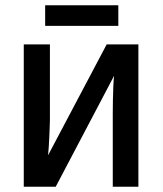

<svg xmlns="http://www.w3.org/2000/svg" viewBox="-20 -707 619 727"><path d="M169 -252Q169 -239 168 -221.5Q167 -204 166.5 -185Q166 -166 164.5 -148.5Q163 -131 162 -119L384 -539H504V0H407V-281Q407 -302 407.5 -327.5Q408 -353 409 -378Q410 -403 412 -420L191 0H70V-539H169ZM428 -687V-609H151V-687Z"/></svg>

Font: Noto Sans Display SemiCondensed Medium
Style: Regular
Weight: 500
Width: 4
Designer: Monotype Design Team
Foundry: Monotype Imaging Inc.
Version: Version 2.003